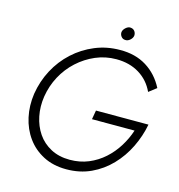

<svg xmlns="http://www.w3.org/2000/svg" viewBox="-122 -951 992 1067"><g transform="rotate(15 374.0 -417.5)"><path d="M422 -297H667Q651 -248 623 -203Q595 -158 556 -123Q517 -88 468 -67.5Q419 -47 360 -47Q298 -47 251 -72Q204 -97 175 -139.5Q146 -182 135 -236.5Q124 -291 133 -350Q143 -413 172.5 -468Q202 -523 247.5 -564.5Q293 -606 349 -630Q405 -654 468 -654Q544 -654 600 -619.5Q656 -585 684 -524L728 -558Q691 -630 626.5 -670Q562 -710 474 -709Q398 -709 330.5 -681Q263 -653 209.5 -604Q156 -555 121.5 -490Q87 -425 75 -350Q65 -280 79 -215.5Q93 -151 129.5 -100.5Q166 -50 223 -20.5Q280 9 355 9Q433 9 496.5 -20.5Q560 -50 608.5 -100.5Q657 -151 688.5 -215.5Q720 -280 733 -349H431ZM455 -807Q454 -793 463 -781.5Q472 -770 487 -770Q501 -769 514 -780.5Q527 -792 529 -806Q530 -821 521.5 -832Q513 -843 497 -844Q484 -845 470.5 -833Q457 -821 455 -807Z"/></g></svg>

Font: Jost Light
Style: Italic
Weight: 300
Italic angle: -5°
Version: Version 3.710